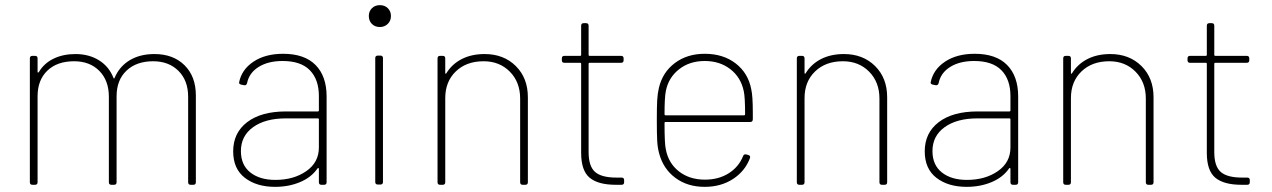

<svg xmlns="http://www.w3.org/2000/svg" viewBox="-20 -718 4944 746"><path d="M96 -10V-491Q96 -501 106 -501H116Q126 -501 126 -491V-440Q126 -433 131 -438Q151 -472 188 -490Q225 -508 273 -508Q326 -508 365 -483.5Q404 -459 421 -415Q422 -413 423 -413Q424 -413 425 -415Q444 -460 484 -484Q524 -508 580 -508Q653 -508 697 -464.5Q741 -421 741 -347V-10Q741 0 731 0H721Q711 0 711 -10V-342Q711 -405 673.5 -442.5Q636 -480 575 -480Q510 -480 471.5 -443.5Q433 -407 433 -344V-10Q433 0 423 0H413Q403 0 403 -10V-342Q403 -405 366 -442.5Q329 -480 268 -480Q202 -480 164 -443.5Q126 -407 126 -344V-10Q126 0 116 0H106Q96 0 96 -10Z M886 -130Q886 -202 940.5 -243.5Q995 -285 1091 -285H1215Q1219 -285 1219 -289V-345Q1219 -409 1184 -445Q1149 -481 1078 -481Q1022 -481 985 -458Q948 -435 940 -395Q937 -385 928 -387L918 -389Q908 -391 909 -398Q919 -448 965 -478.5Q1011 -509 1080 -509Q1163 -509 1206 -465.5Q1249 -422 1249 -343V-10Q1249 0 1239 0H1229Q1219 0 1219 -10V-62Q1219 -64 1217.5 -65Q1216 -66 1214 -64Q1190 -29 1146 -10.5Q1102 8 1049 8Q977 8 931.5 -27Q886 -62 886 -130ZM1050 -19Q1121 -19 1170 -53Q1219 -87 1219 -145V-254Q1219 -258 1215 -258H1090Q1011 -258 963.5 -224Q916 -190 916 -131Q916 -77 952.5 -48Q989 -19 1050 -19Z M1438 -11V-492Q1438 -502 1448 -502H1458Q1468 -502 1468 -492V-11Q1468 -1 1458 -1H1448Q1438 -1 1438 -11ZM1456 -698Q1475 -698 1487 -686Q1499 -674 1499 -656Q1499 -637 1486.5 -625Q1474 -613 1456 -613Q1437 -613 1425 -625Q1413 -637 1413 -656Q1413 -674 1425 -686Q1437 -698 1456 -698Z M1680 -10V-491Q1680 -501 1690 -501H1700Q1710 -501 1710 -491V-435Q1710 -432 1711.5 -431.5Q1713 -431 1714 -433Q1736 -469 1774 -488.5Q1812 -508 1863 -508Q1937 -508 1984 -461.5Q2031 -415 2031 -340V-10Q2031 0 2021 0H2011Q2001 0 2001 -10V-335Q2001 -399 1961 -439.5Q1921 -480 1859 -480Q1792 -480 1751 -440.5Q1710 -401 1710 -337V-10Q1710 0 1700 0H1690Q1680 0 1680 -10Z M2238 -124V-470Q2238 -474 2234 -474H2173Q2163 -474 2163 -484V-491Q2163 -501 2173 -501H2234Q2238 -501 2238 -505V-618Q2238 -628 2248 -628H2257Q2267 -628 2267 -618V-505Q2267 -501 2271 -501H2393Q2403 -501 2403 -491V-484Q2403 -474 2393 -474H2271Q2267 -474 2267 -470V-127Q2267 -72 2292 -50Q2317 -28 2375 -28H2395Q2405 -28 2405 -18V-10Q2405 0 2395 0H2373Q2304 0 2271 -27.5Q2238 -55 2238 -124Z M2541 -122Q2535 -144 2533.5 -170.5Q2532 -197 2532 -252Q2532 -303 2533.5 -329Q2535 -355 2540 -376Q2554 -437 2602 -473Q2650 -509 2718 -509Q2790 -509 2838.5 -471.5Q2887 -434 2899 -371Q2905 -345 2905 -280V-255Q2905 -244 2895 -244H2566Q2562 -244 2562 -240Q2562 -158 2567 -138Q2577 -84 2618 -52Q2659 -20 2719 -20Q2772 -20 2811 -44.5Q2850 -69 2867 -111Q2870 -120 2879 -118L2887 -116Q2897 -113 2894 -104Q2875 -53 2828 -22.5Q2781 8 2718 8Q2651 8 2604 -27Q2557 -62 2541 -122ZM2566 -270H2871Q2875 -270 2875 -274Q2875 -340 2870 -363Q2859 -417 2818 -449Q2777 -481 2718 -481Q2659 -481 2618 -448.5Q2577 -416 2567 -364Q2562 -339 2562 -274Q2562 -270 2566 -270Z M3076 -10V-491Q3076 -501 3086 -501H3096Q3106 -501 3106 -491V-435Q3106 -432 3107.5 -431.5Q3109 -431 3110 -433Q3132 -469 3170 -488.5Q3208 -508 3259 -508Q3333 -508 3380 -461.5Q3427 -415 3427 -340V-10Q3427 0 3417 0H3407Q3397 0 3397 -10V-335Q3397 -399 3357 -439.5Q3317 -480 3255 -480Q3188 -480 3147 -440.5Q3106 -401 3106 -337V-10Q3106 0 3096 0H3086Q3076 0 3076 -10Z M3573 -130Q3573 -202 3627.5 -243.5Q3682 -285 3778 -285H3902Q3906 -285 3906 -289V-345Q3906 -409 3871 -445Q3836 -481 3765 -481Q3709 -481 3672 -458Q3635 -435 3627 -395Q3624 -385 3615 -387L3605 -389Q3595 -391 3596 -398Q3606 -448 3652 -478.5Q3698 -509 3767 -509Q3850 -509 3893 -465.5Q3936 -422 3936 -343V-10Q3936 0 3926 0H3916Q3906 0 3906 -10V-62Q3906 -64 3904.5 -65Q3903 -66 3901 -64Q3877 -29 3833 -10.5Q3789 8 3736 8Q3664 8 3618.5 -27Q3573 -62 3573 -130ZM3737 -19Q3808 -19 3857 -53Q3906 -87 3906 -145V-254Q3906 -258 3902 -258H3777Q3698 -258 3650.5 -224Q3603 -190 3603 -131Q3603 -77 3639.5 -48Q3676 -19 3737 -19Z M4111 -10V-491Q4111 -501 4121 -501H4131Q4141 -501 4141 -491V-435Q4141 -432 4142.5 -431.5Q4144 -431 4145 -433Q4167 -469 4205 -488.5Q4243 -508 4294 -508Q4368 -508 4415 -461.5Q4462 -415 4462 -340V-10Q4462 0 4452 0H4442Q4432 0 4432 -10V-335Q4432 -399 4392 -439.5Q4352 -480 4290 -480Q4223 -480 4182 -440.5Q4141 -401 4141 -337V-10Q4141 0 4131 0H4121Q4111 0 4111 -10Z M4669 -124V-470Q4669 -474 4665 -474H4604Q4594 -474 4594 -484V-491Q4594 -501 4604 -501H4665Q4669 -501 4669 -505V-618Q4669 -628 4679 -628H4688Q4698 -628 4698 -618V-505Q4698 -501 4702 -501H4824Q4834 -501 4834 -491V-484Q4834 -474 4824 -474H4702Q4698 -474 4698 -470V-127Q4698 -72 4723 -50Q4748 -28 4806 -28H4826Q4836 -28 4836 -18V-10Q4836 0 4826 0H4804Q4735 0 4702 -27.5Q4669 -55 4669 -124Z"/></svg>

Font: Barlow GEO Thin
Style: Regular
Weight: 100
Designer: Jeremy Tribby
Foundry: Tribby Type
Version: Version 1.408